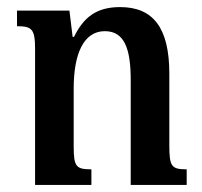

<svg xmlns="http://www.w3.org/2000/svg" viewBox="-20 -522 571 542"><path d="M507 -44C464 -44 458 -52 458 -112V-314C458 -444 412 -502 319 -502C252 -502 216 -473 189 -418H185L176 -492H28V-448C70 -448 79 -440 79 -384V0H238V-44C195 -44 188 -51 188 -109V-272C188 -370 216 -434 276 -434C332 -434 349 -383 349 -296V0H507Z"/></svg>

Font: Noto Serif Armenian Condensed SemiBold
Style: Regular
Weight: 600
Width: 3
Designer: Monotype Design Team
Foundry: Monotype Imaging Inc.
Version: Version 2.008